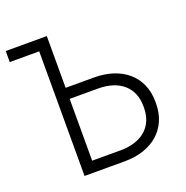

<svg xmlns="http://www.w3.org/2000/svg" viewBox="-126 -816 901 931"><g transform="rotate(-20 324.5 -350.0)"><path d="M154 0H362C506 0 600 -83 600 -212V-222C600 -352 504 -433 361 -433H214V-700H2V-643H154ZM214 -57V-376H361C470 -376 538 -318 538 -221V-212C538 -115 470 -57 361 -57Z"/></g></svg>

Font: Fixel Text Light
Style: Regular
Weight: 300
Width: 4
Designer: AlfaBravo + MacPaw
Foundry: Kyrylo Tkachov, Marchela Mozhyna, Serhii Makarenko, Maria Weinstein, Zakhar Kryvoshyya
Version: Version 1.211